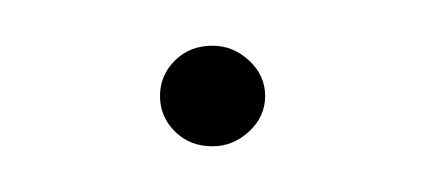

<svg xmlns="http://www.w3.org/2000/svg" viewBox="-20 -312 186 84"><path d="M73 -248Q63 -248 56.5 -254.5Q50 -261 50 -270Q50 -279 56.5 -285.5Q63 -292 73 -292Q82 -292 89 -285.5Q96 -279 96 -270Q96 -261 89 -254.5Q82 -248 73 -248Z"/></svg>

Font: Alumni Sans SC Thin
Style: Regular
Weight: 100
Designer: Robert E. Leuschke
Foundry: Robert E. Leuschke
Version: Version 1.018